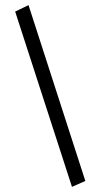

<svg xmlns="http://www.w3.org/2000/svg" viewBox="-20 -685 390 747"><path d="M260 42 39 -640 91 -665 312 19Z"/></svg>

Font: Inconsolata ExtraCondensed
Style: Regular
Weight: 400
Width: 2
Monospace: yes
Designer: Raph Levien, Cyreal, Brenton Simpson
Foundry: Raph Levien, Cyreal, Google
Version: Version 3.000; ttfautohint (v1.8.2.53-6de2)